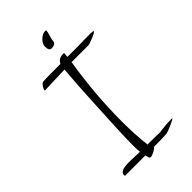

<svg xmlns="http://www.w3.org/2000/svg" viewBox="-217 -726 806 806"><g transform="rotate(-45 186.0 -323.0)"><path d="M168 21Q161 21 160 14L156 0H37Q34 0 34 -5Q34 -29 88 -29Q86 -29 101.5 -28.5Q117 -28 151 -27Q150 -32 149.5 -42.5Q149 -53 149 -69Q149 -101 151.5 -161.5Q154 -222 159 -311Q163 -400 171 -495L51 -491Q50 -492 50 -493Q50 -499 57 -509Q64 -520 70 -522Q76 -524 176 -524Q186 -546 215 -546Q219 -546 219 -543Q219 -540 218 -533.5Q217 -527 217 -524H283Q290 -524 299.5 -524.5Q309 -525 322 -525H349Q370 -525 372 -523Q372 -517 347 -507Q320 -496 314 -496H214Q187 -330 187 -169Q187 -130 189 -94Q191 -58 195 -26H228Q245 -26 254 -25.5Q263 -25 263 -25Q263 -24 286.5 -27.5Q310 -31 342 -31H344Q346 -31 346 -30Q346 -27 319 -15Q306 -9 297 -6Q288 -3 284 -2Q274 -1 255 -0.5Q236 0 207 0Q204 6 189.5 13.5Q175 21 168 21ZM195 -596Q181 -596 181 -621Q181 -637 196.5 -652Q212 -667 228 -667Q233 -667 233 -665Q233 -656 227.5 -639Q222 -622 222 -615Q222 -596 195 -596Z"/></g></svg>

Font: Shalimar
Style: Regular
Weight: 400
Designer: Robert E. Leuschke
Foundry: Robert E. Leuschke
Version: Version 1.010; ttfautohint (v1.8.3)